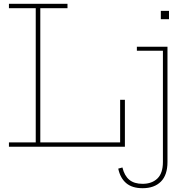

<svg xmlns="http://www.w3.org/2000/svg" viewBox="-20 -772 1014 1010"><path d="M27 -729V-752H335V-729H192V-23H623V0H27V-23H168V-729ZM637 -247V0H612V-247ZM700 -526H861V80Q861 149 826.2 183.5Q791.5 218 730 218Q675.5 218 644 191.5Q612.5 165 602 115L624 109Q634.5 152.5 660.2 173.8Q686 195 730 195Q779 195 808 167Q837 139 837 80V-505H700ZM826 -715H869V-671H826Z"/></svg>

Font: Hepta Slab ExtraLight ExtraLight
Style: Regular
Weight: 250
Version: Version 1.102